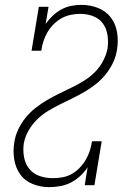

<svg xmlns="http://www.w3.org/2000/svg" viewBox="-20 -763 540 791"><path d="M182 8Q147 8 114.5 -5Q82 -18 63 -45Q44 -72 38.5 -107Q33 -142 39 -177Q43 -204 55 -229.5Q67 -255 85 -277.5Q103 -300 126 -318Q149 -336 173.5 -350.5Q198 -365 224 -377.5Q250 -390 275.5 -402.5Q301 -415 325.5 -430Q350 -445 370.5 -465.5Q391 -486 404.5 -511.5Q418 -537 423 -563Q427 -590 423 -617.5Q419 -645 404 -666Q389 -687 363.5 -696.5Q338 -706 311 -706Q292 -706 272 -702Q252 -698 234 -688Q216 -678 201 -663Q186 -648 175.5 -630Q165 -612 159 -593Q153 -574 150 -554H110L140 -735H180L168 -664Q181 -683 197.5 -698.5Q214 -714 233.5 -724.5Q253 -735 274.5 -739Q296 -743 316 -743Q352 -743 384.5 -730Q417 -717 437 -690.5Q457 -664 462.5 -628.5Q468 -593 462 -558Q458 -531 446 -505.5Q434 -480 416 -457.5Q398 -435 375.5 -417Q353 -399 328 -384.5Q303 -370 277.5 -357.5Q252 -345 226.5 -332.5Q201 -320 176.5 -305Q152 -290 131.5 -269.5Q111 -249 97 -224Q83 -199 78 -172Q74 -144 79 -116Q84 -88 100.5 -67.5Q117 -47 143 -38Q169 -29 197 -29Q217 -29 237 -32.5Q257 -36 275 -46Q293 -56 308 -71.5Q323 -87 333.5 -105Q344 -123 350 -142Q356 -161 359 -181H399L369 0H329L341 -74Q328 -54 310 -37.5Q292 -21 271 -10.5Q250 0 227 4Q204 8 182 8Z"/></svg>

Font: Iosevka Curly Slab XLtObl
Style: Regular
Weight: 200
Italic angle: -9°
Monospace: yes
Designer: Belleve Invis
Foundry: Belleve Invis
Version: Version 11.1.0; ttfautohint (v1.8.3)